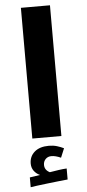

<svg xmlns="http://www.w3.org/2000/svg" viewBox="-66 -796 502 1112"><g transform="rotate(-5 184.5 -240.0)"><path d="M100 -760H269V0H100ZM66 223 126 214Q104 204 91 186Q78 168 78 144Q78 102 108 76Q138 50 191 50Q217 50 238.5 56.5Q260 63 278 72L256 125Q225 111 201 111Q180 111 167 124.5Q154 138 154 158Q154 188 184 203Q213 198 238 194.5Q263 191 283 190V254Q262 256 230 259.5Q198 263 164 267Q130 271 103 274.5Q76 278 66 280Z"/></g></svg>

Font: Noto Kufi Arabic ExtraBold
Style: Regular
Weight: 800
Designer: Monotype Design Team, David Williams, Khaled Hosny
Foundry: Google LLC
Version: Version 2.109; ttfautohint (v1.8.4.7-5d5b)